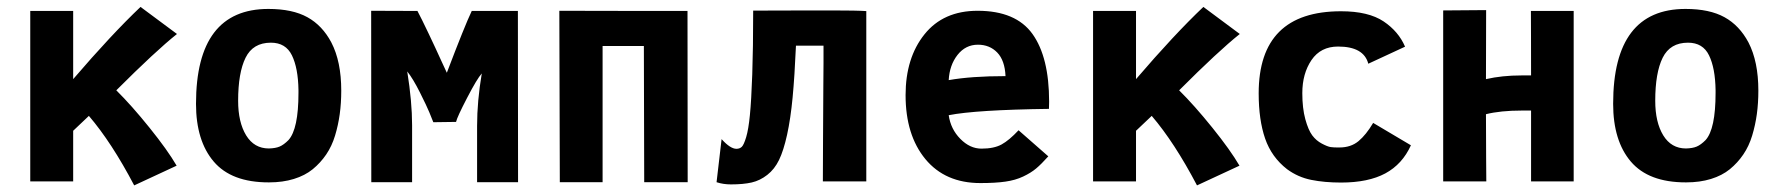

<svg xmlns="http://www.w3.org/2000/svg" viewBox="-20 -530 5216 561"><path d="M319.8 -266.1Q364.3 -222.2 417 -156.7Q469.7 -91.3 496.1 -45.9L372.1 11.7Q306.2 -113.8 239.7 -191.4L193.8 -147.9V0H68.4V-498H193.8V-298.8Q306.2 -429.7 390.6 -509.8L497.1 -430.7Q434.6 -380.9 319.8 -266.1Z M822.8 -120.6Q852.1 -152.8 852.1 -258.8Q852.1 -258.8 852.1 -266.6Q851.1 -331.1 833 -368.2Q814.9 -405.3 771.5 -405.3Q719.2 -405.3 697.5 -361.3Q675.8 -317.4 675.8 -235.4Q675.8 -172.9 699.2 -134.5Q722.7 -96.2 765.6 -96.2Q785.2 -96.7 797.1 -101.8Q809.1 -106.9 822.8 -120.6ZM765.1 2.9Q656.2 2.9 604.5 -57.9Q552.7 -118.7 552.7 -226.6Q552.7 -503.9 764.2 -503.9Q834.5 -503.9 878.2 -479.7Q921.9 -455.6 948.2 -405.8Q977.1 -350.1 977.1 -265.1Q977.1 -229 972.7 -196.8Q968.3 -164.6 959 -133.8Q949.7 -103 933.1 -78.6Q916.5 -54.2 893.8 -35.6Q871.1 -17.1 838.6 -7.1Q806.2 2.9 766.1 2.9Z M1064.5 -498.5 1199.7 -498Q1210.9 -477.1 1232.4 -431.9Q1253.9 -386.7 1269.5 -352.1L1285.6 -317.4Q1337.9 -455.1 1358.4 -498H1493.2L1493.7 2.4H1374V-162.1Q1374 -234.4 1387.7 -315.4Q1374 -300.3 1345 -244.4Q1315.9 -188.5 1312.5 -173.8L1246.1 -172.9Q1241.7 -184.1 1234.4 -201.9Q1227.1 -219.7 1207 -259.8Q1187 -299.8 1169.9 -321.3Q1184.1 -232.9 1184.1 -164.1V2.4H1064.9Z M1740.7 -395.5V2.4H1615.7L1614.3 -498.5L1861.8 -498H1988.8L1989.3 2.4H1862.3L1861.3 -395.5Z M2073.7 2.4 2088.4 -123.5Q2113.8 -95.2 2131.8 -95.2Q2141.1 -95.2 2147.2 -100.8Q2153.3 -106.4 2160.2 -129.2Q2167 -151.9 2171.1 -193.8Q2175.3 -235.8 2178 -312.7Q2180.7 -389.6 2180.7 -499L2353.5 -499.5H2411.6Q2483.9 -499.5 2511.2 -497.6V0H2384.3Q2384.3 -26.4 2384.8 -121.3Q2385.3 -216.3 2385.7 -281.2L2386.2 -346.2V-396.5H2305.7Q2301.8 -307.1 2295.9 -245.1Q2290 -183.1 2279.8 -136.5Q2269.5 -89.8 2256.3 -62.7Q2243.2 -35.6 2221.9 -19Q2200.7 -2.4 2176.3 3.2Q2151.9 8.8 2115.7 8.8Q2093.3 8.8 2073.7 2.4Z M2752 -295.9Q2818.4 -307.6 2918 -307.6Q2916 -353.5 2893.8 -376.5Q2871.6 -399.4 2837.4 -399.4Q2801.3 -399.4 2777.8 -369.6Q2754.4 -339.8 2752 -295.9ZM2836.4 -498.5Q2948.2 -498.5 2996.8 -430.7Q3045.4 -362.8 3045.4 -232.9L3044.9 -211.9Q2831.1 -209 2752 -193.4Q2757.8 -152.8 2785.9 -124.3Q2814 -95.7 2847.7 -95.7Q2884.3 -95.7 2906.5 -107.9Q2928.7 -120.1 2956.1 -149.4L3043 -73.2Q3022.5 -50.3 3007.3 -37.6Q2992.2 -24.9 2969.5 -14.2Q2946.8 -3.4 2917.5 0.7Q2888.2 4.9 2844.7 4.9Q2741.7 4.9 2683.8 -65.2Q2626 -135.3 2626 -252Q2626 -360.8 2681.2 -429.7Q2736.3 -498.5 2836.4 -498.5Z M3425.3 -266.1Q3469.7 -222.2 3522.5 -156.7Q3575.2 -91.3 3601.6 -45.9L3477.5 11.7Q3411.6 -113.8 3345.2 -191.4L3299.3 -147.9V0H3173.8V-498H3299.3V-298.8Q3411.6 -429.7 3496.1 -509.8L3602.5 -430.7Q3540 -380.9 3425.3 -266.1Z M3785.2 -257.8Q3785.2 -213.9 3793.9 -181.9Q3802.7 -149.9 3814.2 -134.5Q3825.7 -119.1 3842.3 -110.4Q3858.9 -101.6 3867.9 -100.3Q3877 -99.1 3887.7 -99.1H3893.6Q3927.2 -99.1 3949.5 -117.7Q3971.7 -136.2 3992.2 -170.9L4102.5 -105.5Q4077.6 -50.3 4027.8 -23.4Q3978 3.4 3898.4 3.4Q3850.1 3.4 3811.3 -4.4Q3772.5 -12.2 3740.7 -35.6Q3695.3 -70.8 3676.5 -125.2Q3657.7 -179.7 3657.7 -257.3Q3657.7 -497.1 3898.4 -497.1Q3978.5 -497.1 4022.9 -467.3Q4066.4 -438 4085.4 -393.6L3978 -343.8Q3964.8 -394 3889.6 -394Q3838.9 -394 3812 -354.5Q3785.2 -314.9 3785.2 -257.8Z M4322.3 -500.5 4321.8 -298.8Q4369.1 -309.6 4425.3 -309.6H4453.6Q4453.6 -383.3 4453.4 -424.3Q4453.1 -465.3 4453.1 -498H4578.1V0H4453.6V-207H4426.8Q4364.3 -207 4321.8 -196.3Q4321.8 -102.5 4322.3 -68.4Q4322.8 -34.2 4322.8 0H4196.8V-499.5Z M4963.4 -120.6Q4992.7 -152.8 4992.7 -258.8Q4992.7 -258.8 4992.7 -266.6Q4991.7 -331.1 4973.6 -368.2Q4955.6 -405.3 4912.1 -405.3Q4859.9 -405.3 4838.1 -361.3Q4816.4 -317.4 4816.4 -235.4Q4816.4 -172.9 4839.8 -134.5Q4863.3 -96.2 4906.2 -96.2Q4925.8 -96.7 4937.7 -101.8Q4949.7 -106.9 4963.4 -120.6ZM4905.8 2.9Q4796.9 2.9 4745.1 -57.9Q4693.4 -118.7 4693.4 -226.6Q4693.4 -503.9 4904.8 -503.9Q4975.1 -503.9 5018.8 -479.7Q5062.5 -455.6 5088.9 -405.8Q5117.7 -350.1 5117.7 -265.1Q5117.7 -229 5113.3 -196.8Q5108.9 -164.6 5099.6 -133.8Q5090.3 -103 5073.7 -78.6Q5057.1 -54.2 5034.4 -35.6Q5011.7 -17.1 4979.2 -7.1Q4946.8 2.9 4906.7 2.9Z"/></svg>

Font: Fantasque Sans Mono
Style: Bold
Weight: 700
Monospace: yes
Designer: Jany Belluz
Version: Version 1.8.0 ; ttfautohint (v1.8.2)